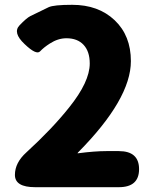

<svg xmlns="http://www.w3.org/2000/svg" viewBox="-20 -778 649 798"><path d="M126 0Q42 0 42 -51Q42 -102 90 -145Q197 -243 267 -331Q353 -438 353 -514Q353 -564 327.5 -591.5Q302 -619 256 -619Q221 -619 187 -597Q162 -581 146.5 -564.5Q131 -548 82 -595Q32 -642 61 -672.5Q90 -703 106 -711Q144 -730 182 -748Q203 -758 280 -758Q389 -758 456.5 -694Q524 -630 524 -524Q524 -366 304 -144Q300 -140 305 -141Q374 -150 422 -150H474Q558 -150 558 -75Q558 0 474 0Z"/></svg>

Font: Resource Han Rounded KR Heavy
Style: Regular
Weight: 900
Designer: Cyano Hao (round all glyphs); Ryoko NISHIZUKA 西塚涼子 (kana, bopomofo & ideographs); Paul D. Hunt (Latin, Greek & Cyrillic)
Foundry: Cyano Hao
Version: 0.990